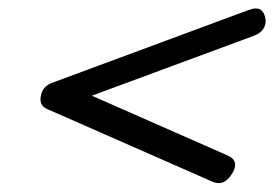

<svg xmlns="http://www.w3.org/2000/svg" viewBox="-20 -567 636 445"><path d="M508.8 -206.1Q524.9 -198.7 524.9 -185.1Q524.9 -182.6 524.4 -179.7Q522.9 -172.4 517.6 -164.1Q504.4 -142.6 486.8 -142.6Q480 -142.6 472.2 -146L87.9 -314.9Q73.7 -321.3 73.7 -338.4V-339.4L76.2 -351.1Q82 -368.2 100.6 -375L556.6 -543.9Q565.9 -547.4 572.8 -547.4Q590.3 -547.4 594.7 -525.9Q595.7 -522 595.7 -518.1Q595.7 -514.2 594.7 -510.3Q590.8 -492.7 567.9 -483.9L192.9 -345.2Z"/></svg>

Font: inglobal
Style: Italic
Weight: 400
Italic angle: -12°
Designer: Andrey Kochetov, Denis Davydov, Evgeny Yurtaev
Foundry: inglobal
Version: Version 1.00 September 25, 2014, initial release